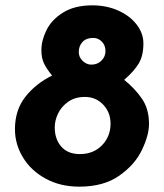

<svg xmlns="http://www.w3.org/2000/svg" viewBox="-20 -691 613 719"><path d="M175 -408Q154 -434 144.5 -454Q135 -474 135 -503Q135 -540 154.5 -579Q174 -618 217 -644.5Q260 -671 326 -671Q378 -671 421.5 -652Q465 -633 491 -600Q517 -567 517 -528Q517 -483 500 -454Q483 -425 445 -392Q485 -360 511.5 -321.5Q538 -283 538 -227Q538 -185 511.5 -129.5Q485 -74 426.5 -33Q368 8 277 8Q206 8 151 -22Q96 -52 66 -101.5Q36 -151 36 -207Q36 -279 75 -328.5Q114 -378 175 -408ZM322 -449Q345 -449 360 -464Q375 -479 375 -500Q375 -521 361.5 -535Q348 -549 329 -549Q303 -549 289 -534Q275 -519 275 -496Q275 -477 289.5 -463Q304 -449 322 -449ZM279 -114Q330 -114 362 -147Q394 -180 394 -228Q394 -270 366.5 -299Q339 -328 298 -328Q261 -328 235.5 -310Q210 -292 197.5 -266Q185 -240 185 -214Q185 -170 209.5 -142Q234 -114 279 -114Z"/></svg>

Font: Josefin Sans
Style: Bold Italic
Weight: 700
Italic angle: -7°
Designer: Santiago Orozco
Foundry: Typemade
Version: Version 2.000